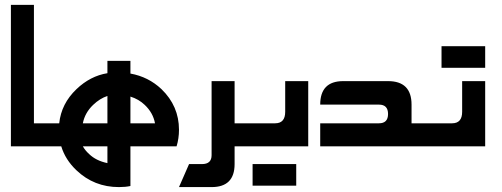

<svg xmlns="http://www.w3.org/2000/svg" viewBox="-20 -596 2045 782"><path d="M24.4 0V-576.2H118.2V0Z M464.4 166Q363.3 166 291.5 97.7Q246.1 54.7 229.5 0H44.9L97.2 -93.8H221.2Q229.5 -173.8 291.5 -232.9Q347.7 -286.6 417.5 -297.9V-348.1H511.2V-296.4Q584.5 -283.2 637.7 -232.9Q709 -164.1 709 -67.4Q709 -32.2 699.2 0H511.2V161.6Q491.2 166 464.4 166ZM611.3 -93.8Q603.5 -136.7 569.3 -168.9Q545.4 -191.9 511.2 -202.6V-93.8ZM417.5 -93.8V-205.1Q387.2 -195.3 359.4 -168.9Q325.7 -136.7 317.4 -93.8ZM417.5 68.4V0H317.4Q327.1 17.1 343.3 31.7Q371.1 58.6 417.5 68.4Z M841.8 -265.6H935.5V72.3Q935.5 166 841.8 166H709L750 72.3H802.7Q841.8 72.3 841.8 36.1Z M911.6 -93.8H1100.6Q1141.6 -93.8 1141.6 -140.6V-265.6H1235.4V0H862.3ZM1186.5 72.3V160.2H1008.8V72.3Z M1284.2 -93.8H1523.4Q1560.5 -93.8 1560.5 -131.8Q1560.5 -169.9 1523.4 -169.9H1284.2Q1284.2 -265.6 1377.9 -265.6H1560.5Q1656.2 -265.6 1656.2 -169.9V0H1284.2Z M1632.3 -93.8H1821.3Q1862.3 -93.8 1862.3 -140.6V-265.6H1956.1V0H1583ZM1956.1 -407.7V-319.8H1778.3V-407.7Z"/></svg>

Font: Aswaq
Style: Regular
Weight: 400
Designer: Husham Jawad
Version: Version 1.000;November 3, 2021;FontCreator 14.0.0.2814 32-bi